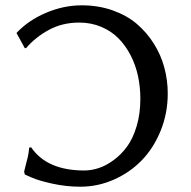

<svg xmlns="http://www.w3.org/2000/svg" viewBox="-20 -685 717 722"><path d="M78.1 -503.9H73.2L42 -561Q86.4 -608.4 152.8 -636.7Q219.2 -665 287.1 -665Q349.6 -665 403.1 -646.2Q456.5 -627.4 494.1 -595.5Q531.7 -563.5 558.6 -520.8Q585.4 -478 598.1 -430.4Q610.8 -382.8 610.8 -333Q610.8 -259.3 584.2 -193.6Q557.6 -127.9 512.9 -82Q468.3 -36.1 408 -9.5Q347.7 17.1 282.2 17.1Q229 17.1 176.8 5.6Q124.5 -5.9 98.6 -17.6L73.2 -28.8L70.8 -40Q74.2 -55.2 78.4 -70.6Q82.5 -85.9 84 -92.3Q85.4 -98.6 87.2 -108.2Q88.9 -117.7 89.8 -129.9L97.2 -130.9Q156.7 -43.9 296.9 -43.9Q322.8 -43.9 350.3 -52.7Q377.9 -61.5 406.5 -82.3Q435.1 -103 457.3 -133.1Q479.5 -163.1 493.7 -210Q507.8 -256.8 507.8 -314Q507.8 -357.4 499 -398.7Q490.2 -439.9 471.4 -476.6Q452.6 -513.2 425.8 -540.5Q398.9 -567.9 360.8 -584Q322.8 -600.1 277.8 -600.1Q214.4 -600.1 163.6 -572.5Q112.8 -544.9 78.1 -503.9Z"/></svg>

Font: Linear Smooth Low Contrast
Style: Regular
Weight: 500
Designer: Philipp H. Poll, Flanker
Foundry: Philipp H. Poll, reworked by Flanker
Version: Version 1.010 | FøM Fix